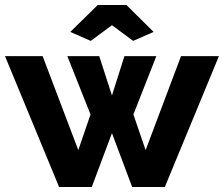

<svg xmlns="http://www.w3.org/2000/svg" viewBox="-24 -750 898 770"><path d="M425 -649 510 -586 592 -622 483 -730H368L258 -622L340 -586ZM511 -291 603 -525H475L425 -367L374 -525H246L339 -291L290 -148L147 -525H-4L213 0H344L425 -216L506 0H637L854 -525H702L560 -148Z"/></svg>

Font: RT Raleway ExtraBold
Style: Regular
Weight: 400
Designer: Matt McInerney, Pablo Impallari, Rodrigo Fuenzalida — Edited by Milan Moffatt in April 2016
Foundry: Matt McInerney, Pablo Impallari, Rodrigo Fuenzalida — Edited by Milan Moffatt in April 2016
Version: Version 3.001